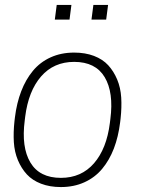

<svg xmlns="http://www.w3.org/2000/svg" viewBox="-20 -755 580 785"><path d="M272 -734.9 264.2 -674.8H204.1L211.9 -734.9ZM421.9 -734.9 414.1 -674.8H354L361.8 -734.9ZM229 -27.8Q312.5 -27.8 364.3 -87.4Q416 -147 429.2 -252L431.2 -268.1Q445.3 -377 408 -439.5Q370.6 -502 283.2 -502Q199.7 -502 147.9 -442.4Q96.2 -382.8 83 -277.8L81.1 -262.2Q66.9 -153.3 104.2 -90.6Q141.6 -27.8 229 -27.8ZM229 9.8Q183.6 9.8 147.9 -3.9Q112.3 -17.6 89.8 -42Q67.4 -66.4 53.2 -100.1Q39.1 -133.8 36.6 -173.8Q34.2 -213.9 39.1 -258.8L41 -274.9Q48.3 -334 66.7 -381.8Q85 -429.7 114.5 -465.3Q144 -501 187 -520.5Q230 -540 283.2 -540Q328.6 -540 364.3 -526.4Q399.9 -512.7 422.4 -488.3Q444.8 -463.9 459 -430.2Q473.1 -396.5 475.6 -356.2Q478 -315.9 473.1 -271L471.2 -254.9Q463.9 -195.8 445.6 -147.9Q427.2 -100.1 397.7 -64.7Q368.2 -29.3 325.2 -9.8Q282.2 9.8 229 9.8Z"/></svg>

Font: Cooper Hewitt
Style: Light Italic
Weight: 704
Designer: Village Type and Design LLC
Foundry: Cooper Hewitt Smithsonian Design Museum
Version: 1.000